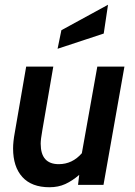

<svg xmlns="http://www.w3.org/2000/svg" viewBox="-20 -777 567 807"><path d="M35 -153Q35 -181 42 -219L90 -497H204L158 -230Q151 -191 151 -173Q151 -87 227 -87Q284 -87 324 -133L389 -497H503L415 0H308L313 -42Q284 -17 254.5 -3.5Q225 10 188 10Q113 10 74 -33Q35 -76 35 -153ZM238 -650 434 -757 416 -636 222 -572Z"/></svg>

Font: Cabin SemiBold
Style: Italic
Weight: 600
Italic angle: -7°
Designer: Pablo Impallari
Foundry: Pablo Impallari. http://www.impallari.com Igino Marini. http://www.ikern.com
Version: Version 2.200